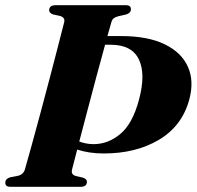

<svg xmlns="http://www.w3.org/2000/svg" viewBox="-32 -720 758 740"><path d="M245.5 -66Q241 -46 261.5 -41.5L288.5 -35Q303.5 -29.5 303 -19Q302.5 0 278.5 0H9Q-3.5 0 -7.8 -4.8Q-12 -9.5 -11.5 -16.5Q-11.5 -30.5 6.5 -36.5L35.5 -42Q58 -47 64 -67Q75.5 -107.5 91.2 -164.2Q107 -221 124.2 -285.5Q141.5 -350 158.5 -414.5Q175.5 -479 190.2 -536.2Q205 -593.5 215.5 -635Q219.5 -652.5 199.5 -658.5L172 -664.5Q157 -670.5 157.5 -681Q158 -700 183 -700H452Q464.5 -700 468.8 -695.2Q473 -690.5 472.5 -683.5Q472 -669.5 453.5 -664L424.5 -657.5Q412.5 -654.5 406.2 -649.5Q400 -644.5 397 -633.5Q390.5 -611 382 -581H435Q538 -581 603 -549.2Q668 -517.5 692.5 -462Q717 -406.5 697 -334.5Q669 -233.5 580.2 -181Q491.5 -128.5 368 -128.5Q338 -128.5 312.5 -132.5Q287 -136.5 265.5 -143.5Q253.5 -98 245.5 -66ZM328 -164.5Q384 -164 431.5 -203.5Q479 -243 503.5 -335Q530.5 -434.5 503.2 -491Q476 -547.5 395 -547.5H373Q357.5 -492 340 -426.2Q322.5 -360.5 305.2 -295Q288 -229.5 273.5 -174.5Q300.5 -164.5 328 -164.5Z"/></svg>

Font: Fraunces 72pt
Style: Bold Italic
Weight: 700
Italic angle: -16°
Version: Version 1.000;[b76b70a41]